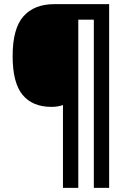

<svg xmlns="http://www.w3.org/2000/svg" viewBox="-20 -780 603 927"><path d="M284 -273Q260 -264 228 -264Q137 -264 89 -322Q41 -380 41 -509Q41 -642 93 -701Q145 -760 243 -760H507V127H433V-685H358V127H284Z"/></svg>

Font: Noto Sans Mono SemiCondensed
Style: Bold
Weight: 700
Width: 4
Designer: Monotype Design Team
Foundry: Monotype Imaging Inc.
Version: Version 2.014